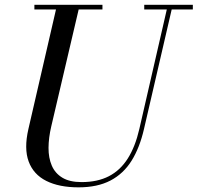

<svg xmlns="http://www.w3.org/2000/svg" viewBox="-20 -770 828 804"><path d="M309 14.5Q227.5 14.5 173.8 -12.5Q120 -39.5 100 -93.8Q80 -148 99 -230L219 -750H314L194.5 -240Q183.5 -193 183.2 -151Q183 -109 196.8 -76.8Q210.5 -44.5 241 -26Q271.5 -7.5 321.5 -7.5Q388.5 -7.5 436.2 -32.2Q484 -57 515.2 -106.5Q546.5 -156 563.5 -230L683 -750H703.5L583 -230Q565 -151.5 531 -97Q497 -42.5 442.5 -14Q388 14.5 309 14.5ZM124 -730.5V-750H409V-730.5ZM584 -730.5V-750H787.5V-730.5Z"/></svg>

Font: Bodoni Moda
Style: Italic
Weight: 400
Italic angle: -13°
Designer: Owen Earl
Foundry: indestructible type
Version: Version 2.005